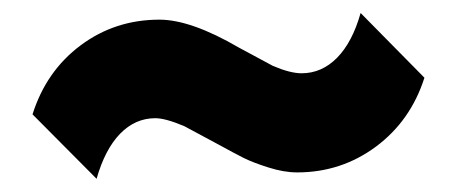

<svg xmlns="http://www.w3.org/2000/svg" viewBox="-20 -473 700 294"><path d="M532.2 -453.1 629.9 -354Q608.9 -288.1 555.7 -248.5Q502.4 -209 435.1 -209Q414.6 -209 390.9 -216.6Q367.2 -224.1 353 -231.2Q338.9 -238.3 314 -252Q264.2 -278.8 262.2 -279.8Q233.4 -292 217.8 -292Q187 -292 163.8 -268.1Q140.6 -244.1 127.9 -199.2L29.8 -297.9Q50.8 -364.3 103.5 -403.6Q156.2 -442.9 224.1 -442.9Q272.5 -442.9 346.2 -399.9Q396 -373 397.9 -372.1Q424.3 -360.8 441.9 -360.8Q472.7 -360.8 496.1 -384.5Q519.5 -408.2 532.2 -453.1Z"/></svg>

Font: Sinkin Sans 800 Black
Style: Regular
Weight: 900
Designer: Keith Bates
Foundry: K-Type
Version: Sinkin Sans (version 1.0)  by Keith Bates   •   © 2014   www